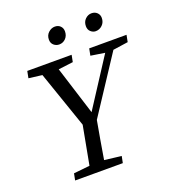

<svg xmlns="http://www.w3.org/2000/svg" viewBox="-151 -964 965 1078"><g transform="rotate(-20 331.5 -425.5)"><path d="M62 -629 70 -670H335L327 -629L239 -618L330 -329L516 -616L432 -629L440 -670H663L655 -629L565 -616L343 -278Q333 -222 323 -165Q313 -108 304 -52L405 -40L397 0H112L120 -40L216 -50L259 -280L142 -619ZM290 -748Q272 -748 258 -760Q244 -772 244 -793Q244 -819 261.5 -835Q279 -851 300 -851Q320 -851 332.5 -838.5Q345 -826 345 -807Q345 -781 329 -764.5Q313 -748 290 -748ZM508 -748Q492 -748 478.5 -760Q465 -772 465 -793Q465 -819 481.5 -835Q498 -851 519 -851Q539 -851 552 -838.5Q565 -826 565 -807Q565 -781 548 -764.5Q531 -748 508 -748Z"/></g></svg>

Font: Source Serif Pro
Style: Italic
Weight: 400
Italic angle: -12°
Designer: Frank Grießhammer
Foundry: Adobe Systems Incorporated
Version: Version 3.001;hotconv 1.0.111;makeotfexe 2.5.65597